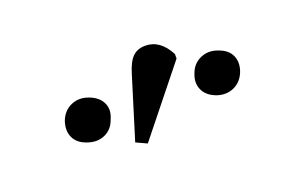

<svg xmlns="http://www.w3.org/2000/svg" viewBox="-47 -940 726 490"><g transform="rotate(-20 316.0 -694.5)"><path d="M431.2 -754.9 288.1 -576.2 258.8 -589.8 310.1 -755.9Q319.3 -787.1 332.3 -800Q345.2 -813 367.2 -813Q407.2 -813 431.2 -767.1ZM495.1 -631.8Q469.7 -641.1 460.7 -660.6Q451.7 -680.2 460.9 -703.1Q469.2 -727.1 491.2 -737.1Q513.2 -747.1 538.1 -737.8Q563.5 -729 572 -710Q580.6 -690.9 571.8 -667Q562.5 -643.1 541.3 -633.3Q520 -623.5 495.1 -631.8ZM143.1 -631.8Q118.2 -640.1 109.4 -659.4Q100.6 -678.7 108.9 -703.1Q118.2 -727.5 140.1 -737.3Q162.1 -747.1 187 -737.8Q212.4 -728.5 221.4 -709.2Q230.5 -689.9 220.2 -667Q211.9 -642.1 190.4 -632.3Q168.9 -622.6 143.1 -631.8Z"/></g></svg>

Font: Literata SemiBold
Style: Italic
Weight: 650
Italic angle: -2.39999°
Designer: Latin by Veronika Burian and Jose Scaglione. Greek by Irene Vlachou. Cyrillic by Vera Evstafieva
Foundry: TypeTogether
Version: Version 3.021